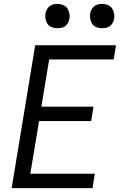

<svg xmlns="http://www.w3.org/2000/svg" viewBox="-20 -968 640 988"><path d="M40 0 161 -735H577L565 -662H233L193 -419H461L449 -345H181L136 -74H468L456 0ZM505 -823Q490 -823 476.5 -828Q463 -833 455 -844.5Q447 -856 444.5 -870.5Q442 -885 444 -900Q446 -910 451.5 -920Q457 -930 465.5 -936.5Q474 -943 484.5 -945.5Q495 -948 506 -948Q521 -948 534.5 -942.5Q548 -937 556 -925.5Q564 -914 567 -899.5Q570 -885 567 -870Q565 -860 559.5 -850Q554 -840 545.5 -833.5Q537 -827 526.5 -825Q516 -823 505 -823ZM275 -823Q260 -823 246.5 -828Q233 -833 225 -844.5Q217 -856 214.5 -870.5Q212 -885 214 -900Q216 -910 221.5 -920Q227 -930 235.5 -936.5Q244 -943 254.5 -945.5Q265 -948 276 -948Q291 -948 304.5 -942.5Q318 -937 326 -925.5Q334 -914 337 -899.5Q340 -885 337 -870Q335 -860 329.5 -850Q324 -840 315.5 -833.5Q307 -827 296.5 -825Q286 -823 275 -823Z"/></svg>

Font: Iosevka Custom Oblique
Style: Regular
Weight: 400
Italic angle: -9°
Designer: Belleve Invis
Foundry: Belleve Invis
Version: Version 27.0.1